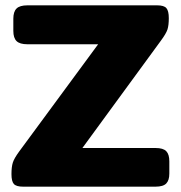

<svg xmlns="http://www.w3.org/2000/svg" viewBox="-20 -700 678 720"><path d="M23 -47Q23 -74 28 -90Q33 -106 52 -132L348 -534H83Q54 -534 42 -546Q30 -558 30 -584V-630Q30 -656 42 -668Q54 -680 83 -680H569Q595 -680 604 -669.5Q613 -659 613 -632Q613 -605 608 -589.5Q603 -574 583 -547L289 -145H563Q592 -145 603.5 -133Q615 -121 615 -95V-49Q615 -24 603.5 -12Q592 0 563 0H67Q41 0 32 -10Q23 -20 23 -47Z"/></svg>

Font: Mitr SemiBold
Style: Regular
Weight: 600
Designer: Thanarat Vachiruckul
Foundry: Cadson Demak
Version: Version 1.003